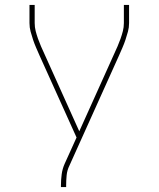

<svg xmlns="http://www.w3.org/2000/svg" viewBox="-20 -550 640 775"><path d="M226 205V198Q226 176 229 153.5Q232 131 241 111L289 5L140 -325Q133 -341 126 -357Q119 -373 113.5 -389.5Q108 -406 103.5 -422.5Q99 -439 99 -457V-530H120V-457Q120 -440 124 -424.5Q128 -409 133.5 -393.5Q139 -378 145.5 -363Q152 -348 159 -333L300 -20L441 -333Q448 -348 454.5 -363Q461 -378 466.5 -393.5Q472 -409 476 -424.5Q480 -440 480 -457V-530H501V-457Q501 -439 496.5 -422.5Q492 -406 486.5 -389.5Q481 -373 474 -357Q467 -341 460 -325L260 119Q251 137 249 157.5Q247 178 247 198V205Z"/></svg>

Font: Iosevka Curly Thin Extended
Style: Regular
Weight: 100
Width: 7
Monospace: yes
Designer: Belleve Invis
Foundry: Belleve Invis
Version: Version 11.1.0; ttfautohint (v1.8.3)